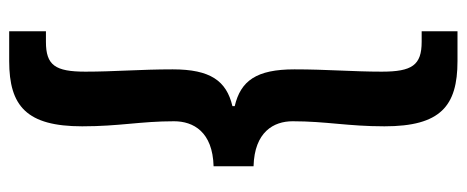

<svg xmlns="http://www.w3.org/2000/svg" viewBox="-319 -524 1016 418"><g transform="rotate(90 189.0 -315.0)"><path d="M48 173H113C211 173 255 135 255 14C255 -67 244 -113 244 -186C244 -228 267 -270 342 -272V-359C267 -361 244 -403 244 -444C244 -517 255 -564 255 -644C255 -766 211 -803 113 -803H48V-725H71C122 -725 136 -704 136 -638C136 -575 131 -519 131 -448C131 -365 156 -331 211 -318V-313C156 -300 131 -265 131 -183C131 -112 136 -56 136 7C136 73 122 93 71 93H48Z"/></g></svg>

Font: Noto Sans HK
Style: Bold
Weight: 700
Designer: Ryoko NISHIZUKA 西塚涼子 (kana, bopomofo & ideographs); Paul D. Hunt (Latin, Greek & Cyrillic); Sandoll Communications 산돌커뮤니
Foundry: Adobe
Version: Version 2.002;hotconv 1.0.116;makeotfexe 2.5.65601